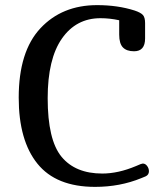

<svg xmlns="http://www.w3.org/2000/svg" viewBox="-20 -729 621 749"><path d="M503 -529Q474 -529 459.5 -544Q445 -559 445 -594V-650Q408 -658 372 -658Q277 -658 221.5 -578.5Q166 -499 166 -346Q166 -183 220 -117.5Q274 -52 379 -52Q441 -52 510 -81L529 -89Q535 -91 537 -91Q547 -91 554 -81.5Q561 -72 561 -61Q561 -47 548 -41L531 -34Q448 0 351 0Q199 0 126 -90.5Q53 -181 53 -348Q53 -528 137.5 -618.5Q222 -709 359 -709Q439 -709 505 -688Q529 -680 537.5 -670.5Q546 -661 546 -639V-579Q546 -529 503 -529Z"/></svg>

Font: Marmelad
Style: Regular
Weight: 400
Designer: Manvel Shmavonyan
Foundry: Cyreal
Version: Version 1.001;PS 001.001;hotconv 1.0.88;makeotf.lib2.5.64775